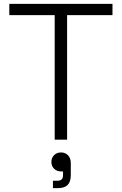

<svg xmlns="http://www.w3.org/2000/svg" viewBox="-20 -720 628 990"><path d="M262 0V-642H28V-700H560V-642H326V0ZM253 250V212H274Q291 212 298 205Q305 198 305 182V164H295Q274 164 259.5 150.5Q245 137 245 115Q245 94 259 80Q273 66 295 66Q316 66 330.5 80.5Q345 95 345 121V183Q345 217 329 233.5Q313 250 278 250Z"/></svg>

Font: Space 7353
Style: Regular
Weight: 400
Designer: Christine Claussen + Ruben Lyon  (Space 7353)
Version: Version 1.000;FEAKit 1.0